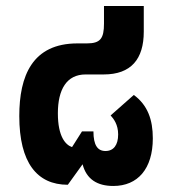

<svg xmlns="http://www.w3.org/2000/svg" viewBox="-20 -604 569 637"><path d="M356 13C437 13 487 -44 487 -145C487 -207 470 -255 424 -289L347 -221C357 -210 372 -191 372 -158C372 -123 357 -103 330 -103C304 -103 290 -122 290 -168H252L219 -116C198 -123 172 -150 172 -228C172 -307 201 -357 264 -357H324C415 -357 457 -408 457 -499V-584H325V-526C325 -476 313 -460 268 -460H237C87 -460 44 -352 44 -219C44 -64 103 9 205 9L254 -59C267 -9 303 13 356 13Z"/></svg>

Font: Noto Sans Thai UI SemCond
Style: Bold
Weight: 700
Width: 4
Designer: Monotype Design Team
Foundry: Monotype Imaging Inc.
Version: Version 2.000